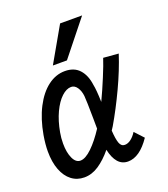

<svg xmlns="http://www.w3.org/2000/svg" viewBox="-147 -911 893 1020"><g transform="rotate(-20 300.0 -400.5)"><path d="M18 -190Q18 -230 26.5 -280Q41.5 -365.5 74.2 -429Q107 -492.5 152 -526.5Q197 -560.5 248.5 -560.5Q301 -560.5 330.2 -528Q359.5 -495.5 366.5 -440Q373 -410 375 -340.5Q401.5 -396.5 427.2 -458.8Q453 -521 464.5 -557L550 -550Q523 -466 478.5 -371.2Q434 -276.5 388 -198L375 -178Q378 -129 386.5 -106Q395 -83 415 -83Q433 -83 450.5 -96.5Q468 -110 481.5 -132L527.5 -82.5Q467.5 6 401.5 6Q367.5 6 345.5 -19.2Q323.5 -44.5 313.5 -92Q276 -46.5 236.5 -20.2Q197 6 154.5 6Q113.5 6 82.8 -17.5Q52 -41 35 -85.2Q18 -129.5 18 -190ZM199.5 -610 312 -807H436.5L279 -610ZM108.5 -201.5Q108.5 -150.5 123.8 -117.8Q139 -85 165 -85Q193.5 -85 231 -121.2Q268.5 -157.5 305.5 -214.5Q305 -232.5 305 -271.5Q304 -374.5 301.5 -400Q298.5 -429.5 284.8 -449.8Q271 -470 251 -470Q224.5 -470 197 -444.5Q169.5 -419 147.2 -371.8Q125 -324.5 114 -263Q108.5 -233.5 108.5 -201.5Z"/></g></svg>

Font: JuliaMono Medium
Style: Italic
Weight: 500
Italic angle: -9°
Monospace: yes
Designer: cormullion
Foundry: corm
Version: Version 0.054; ttfautohint (v1.8.4)